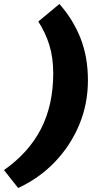

<svg xmlns="http://www.w3.org/2000/svg" viewBox="-91 -751 522 963"><path d="M207 -731Q276 -653 313 -559Q350 -465 350 -348Q350 -230 306.5 -125.5Q263 -21 184.5 61Q106 143 0 192L-71 102Q53 15 114.5 -104.5Q176 -224 176 -383Q176 -462 156.5 -525Q137 -588 101 -643Z"/></svg>

Font: Work Sans ExtraBold
Style: Italic
Weight: 800
Italic angle: -13°
Designer: Wei Huang
Foundry: Wei Huang
Version: Version 2.012; ttfautohint (v1.8.3)